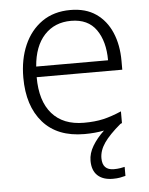

<svg xmlns="http://www.w3.org/2000/svg" viewBox="-54 -586 659 849"><g transform="rotate(-5 276.0 -162.0)"><path d="M370 123Q370 176 421 176Q436 176 448.5 174Q461 172 469 170V210Q458 213 444.5 215.5Q431 218 413 218Q369 218 345 195.5Q321 173 321 130Q321 97 340.5 64.5Q360 32 392 2Q353 10 305 10Q185 10 121 -63Q57 -136 57 -262Q57 -343 84.5 -406Q112 -469 164 -505.5Q216 -542 290 -542Q358 -542 403.5 -510.5Q449 -479 472.5 -424Q496 -369 496 -298V-259H116Q116 -153 165.5 -96.5Q215 -40 307 -40Q356 -40 393 -48.5Q430 -57 474 -76V-24Q470 -22 467 -21Q416 22 393 55.5Q370 89 370 123ZM289 -494Q216 -494 170.5 -445Q125 -396 118 -306H437Q437 -390 400.5 -442Q364 -494 289 -494Z"/></g></svg>

Font: Noto Sans Light
Style: Regular
Weight: 300
Designer: Monotype Design Team
Foundry: Monotype Imaging Inc.
Version: Version 2.007